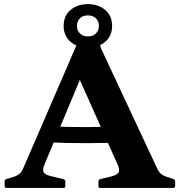

<svg xmlns="http://www.w3.org/2000/svg" viewBox="-20 -932 892 952"><path d="M12.6 0Q3 0 3 -10V-31.8Q3 -41.8 12.4 -44.6L53.3 -56.8Q69.6 -63.3 78.8 -72.2Q88.1 -81.2 93.8 -94.3L369.6 -731.8Q373.2 -740.8 383.2 -742.3L455.1 -757.8Q464.7 -760.2 466.7 -749.8L480.6 -692.6L760 -95.3Q767.3 -79.6 777.2 -70.9Q787 -62.3 800.2 -57.6L839.4 -44.6Q848.4 -41 848.4 -31.4V-9.6Q848.4 0 838.4 0H477.5Q467.9 0 467.9 -10V-31.8Q467.9 -40.4 477.3 -44L534.3 -57.9Q563.7 -65.8 568.9 -78.9Q574.1 -91.9 563.3 -115.8L338.6 -618.9L434.4 -675.6L201.4 -118.8Q189.2 -90.3 196.5 -78.1Q203.8 -65.8 228.7 -59.7L294.3 -43.6Q303.9 -41.4 303.9 -31.4V-9.6Q303.9 0 293.9 0ZM214.2 -306.6Q310.3 -301.4 410.6 -301.8Q510.9 -302.2 605.9 -307.4V-227.5Q510.9 -222.3 410.6 -222.1Q310.3 -221.9 214.2 -226.7ZM415.4 -695.4Q364.6 -695.4 330.1 -724.6Q295.6 -753.7 295.6 -803.8Q295.6 -854 330.1 -882.8Q364.6 -911.7 415.4 -911.7Q466.9 -911.7 501.4 -882.8Q535.9 -854 535.9 -803.8Q535.9 -753.7 501.4 -724.6Q466.9 -695.4 415.4 -695.4ZM415.4 -751.4Q440.7 -751.4 455.5 -766.2Q470.3 -780.9 470.3 -803.8Q470.3 -826.8 455.5 -841.2Q440.7 -855.7 415.4 -855.7Q391.2 -855.7 376.4 -841.2Q361.6 -826.8 361.6 -803.8Q361.6 -780.9 376.4 -766.2Q391.2 -751.4 415.4 -751.4Z"/></svg>

Font: Hahmlet
Style: Regular
Weight: 400
Designer: Minjoo Ham & Mark Frömberg
Foundry: hypertype
Version: Version 1.002